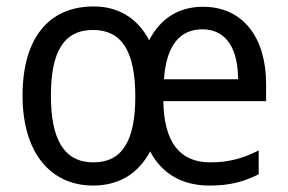

<svg xmlns="http://www.w3.org/2000/svg" viewBox="-20 -566 894 596"><path d="M610 -545C535 -545 478 -509 443 -441C407 -510 347 -546 271 -546C130 -546 50 -446 50 -269C50 -92 137 10 269 10C348 10 409 -26 446 -96C483 -26 546 10 630 10C692 10 735 -1 783 -25V-99C735 -75 692 -62 633 -62C539 -62 489 -123 487 -252H806V-306C806 -447 736 -545 610 -545ZM608 -475C685 -475 719 -411 719 -320H489C496 -423 537 -475 608 -475ZM269 -473C359 -473 400 -405 400 -266C400 -130 360 -62 270 -62C179 -62 138 -133 138 -269C138 -404 177 -473 269 -473Z"/></svg>

Font: Noto Sans Khmer UI SemiCondensed
Style: Regular
Weight: 400
Width: 4
Designer: Danh Hong and the Monotype Design Team
Foundry: Monotype Imaging Inc.
Version: Version 2.002